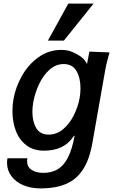

<svg xmlns="http://www.w3.org/2000/svg" viewBox="-20 -837 640 1064"><path d="M19 65.5Q19 54 21.5 40H131.5Q130 48.5 130 55Q130 88 155.2 104.5Q180.5 121 220 121Q266.5 121 300 101Q333.5 81 356.8 35.5Q380 -10 394 -86.5L385.5 -78.5Q334 -2 224 -2Q165 -2 125.5 -32.5Q86 -63 67.5 -112.8Q49 -162.5 49 -221.5Q49 -257.5 54.5 -287Q66 -353.5 101.5 -416.5Q137 -479.5 193.5 -520Q250 -560.5 320 -560.5Q354.5 -560.5 382.8 -548.2Q411 -536 430.5 -521Q442.5 -512.5 451.2 -500.5Q460 -488.5 462 -481.5L475.5 -551L587 -546.5Q580.5 -523.5 574 -498.5Q567.5 -473.5 564 -453.5L492 -45Q476 46.5 440.2 101.8Q404.5 157 346.8 182Q289 207 203.5 207Q150 207 108 188.8Q66 170.5 42.5 138.2Q19 106 19 65.5ZM421.5 -294.5Q426 -321 426 -348.5Q426 -406 403.5 -444Q381 -482 333.5 -482Q288.5 -482 253.2 -449.8Q218 -417.5 195.8 -369.2Q173.5 -321 164.5 -272Q159.5 -243 159.5 -217.5Q159.5 -163 181 -127Q202.5 -91 250 -91Q294 -91 330 -121.2Q366 -151.5 389.2 -198.5Q412.5 -245.5 421.5 -294.5ZM245.5 -612 358.5 -817H498.5L334 -612Z"/></svg>

Font: JuliaMono SemiBold
Style: Italic
Weight: 600
Italic angle: -9°
Monospace: yes
Designer: cormullion
Foundry: corm
Version: Version 0.056; ttfautohint (v1.8.4)